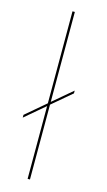

<svg xmlns="http://www.w3.org/2000/svg" viewBox="-122 -827 484 869"><g transform="rotate(15 120.0 -392.5)"><path d="M11 -262V-275L104 -354V-785H115V-363.5L206.5 -441V-428L115 -350.5V0H104V-341Z"/></g></svg>

Font: Anybody UltraExpanded Thin
Style: Regular
Weight: 100
Width: 9
Designer: Tyler Finck
Foundry: Etcetera Type Company
Version: Version 1.010; ttfautohint (v1.8.3) -l 8 -r 50 -G 200 -x 14 